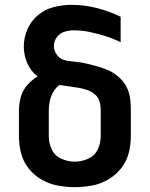

<svg xmlns="http://www.w3.org/2000/svg" viewBox="-20 -763 616 791"><path d="M288 8Q324 8 359 1.5Q394 -5 425 -23Q456 -41 478.5 -69Q501 -97 510 -131.5Q519 -166 519 -202V-307Q519 -329 517 -350Q515 -371 507.5 -391Q500 -411 486.5 -427.5Q473 -444 455.5 -456.5Q438 -469 418 -477Q398 -485 377.5 -490.5Q357 -496 336.5 -501Q316 -506 295 -508Q274 -510 252.5 -513.5Q231 -517 216.5 -534.5Q202 -552 202 -573Q202 -593 214 -609.5Q226 -626 245 -632Q264 -638 284 -638Q318 -638 350.5 -631Q383 -624 415 -614Q447 -604 477 -589V-694Q430 -717 378.5 -730Q327 -743 275 -743Q238 -743 202 -734Q166 -725 137 -701Q108 -677 93 -642.5Q78 -608 78 -571Q78 -536 92.5 -502.5Q107 -469 135 -448Q110 -433 91.5 -411.5Q73 -390 65.5 -362.5Q58 -335 58 -307V-202Q58 -166 67 -131.5Q76 -97 98 -69Q120 -41 151.5 -23Q183 -5 218 1.5Q253 8 288 8ZM288 -97Q260 -97 233 -109Q206 -121 193.5 -147Q181 -173 181 -202V-307Q181 -327 185 -346.5Q189 -366 199 -383.5Q209 -401 225 -413Q243 -410 262 -407.5Q281 -405 299.5 -402Q318 -399 336 -393.5Q354 -388 369.5 -375.5Q385 -363 390 -344.5Q395 -326 395 -307V-202Q395 -173 382.5 -147Q370 -121 343 -109Q316 -97 288 -97Z"/></svg>

Font: Iosevka Sparkle
Style: Bold
Weight: 700
Designer: Belleve Invis
Foundry: Belleve Invis
Version: Version 4.5.0; ttfautohint (v1.8.3)